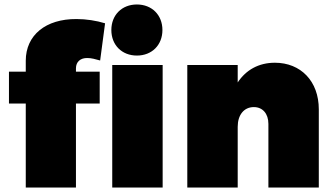

<svg xmlns="http://www.w3.org/2000/svg" viewBox="-20 -837 1483 857"><path d="M591 -589C658 -589 705 -636 705 -703C705 -770 658 -817 591 -817C524 -817 477 -770 477 -703C477 -636 524 -589 591 -589ZM95 -566V-517H20V-375H95V0H319V-375H425V-517H319V-532C319 -561 339 -579 371 -578C387 -578 406 -573 427 -567L449 -733C410 -745 364 -752 322 -752C184 -753 95 -680 95 -566ZM481 -547V0H706V-547Z M1207 -557C1135 -557 1078 -525 1041 -469V-547H816V0H1041V-271C1041 -324 1069 -359 1113 -359C1152 -359 1178 -330 1178 -284V0H1403V-349C1403 -475 1322 -557 1207 -557Z"/></svg>

Font: Montserrat arm Black
Style: Regular
Weight: 900
Designer: Julieta Ulanovsky
Foundry: Julieta Ulanovsky
Version: Version 6.000;PS 006.000;hotconv 1.0.88;makeotf.lib2.5.64775